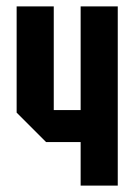

<svg xmlns="http://www.w3.org/2000/svg" viewBox="-20 -580 426 600"><path d="M348 -560V0H232V-136H124L32 -228V-560H148V-236H232V-560Z"/></svg>

Font: Tektur Condensed Medium
Style: Regular
Weight: 500
Width: 3
Designer: Adam Jagosz
Foundry: Adam Jagosz
Version: Version 1.005;gftools[0.9.30]